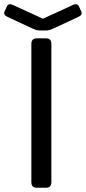

<svg xmlns="http://www.w3.org/2000/svg" viewBox="-64 -880 403 900"><path d="M-29.8 -801.3Q-49.8 -810.5 -42.5 -826.2L-31.2 -850.6Q-23.9 -866.2 -3.9 -856.9L136.7 -792.5H137.7L278.3 -856.9Q298.3 -866.2 305.7 -850.6L316.9 -826.2Q324.2 -810.5 304.2 -801.3L185.5 -746.1Q166.5 -737.3 154.3 -737.3H120.1Q107.9 -737.3 88.9 -746.1ZM107.4 0Q83 0 83 -26.9V-673.3Q83 -700.2 107.4 -700.2H152.3Q176.8 -700.2 176.8 -673.3V-26.9Q176.8 0 152.3 0Z"/></svg>

Font: Istok Web
Style: Regular
Weight: 400
Designer: Andrey V. Panov
Foundry: Andrey V. Panov
Version: Version 1.0.2g